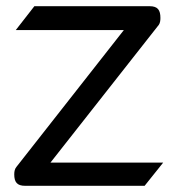

<svg xmlns="http://www.w3.org/2000/svg" viewBox="-20 -600 565 620"><path d="M26 -37C26 -12 35 0 61 0H447L507 -75H143L493 -520C497 -526 498 -534 498 -542C498 -567 490 -580 463 -580H91L31 -503H380L33 -61C28 -55 26 -47 26 -37Z"/></svg>

Font: Charger Pro
Style: BdExt
Weight: 700
Designer: Jasper
Foundry: Cannot Into Space Fonts
Version: Version 1.09